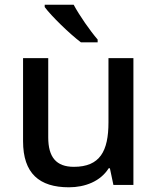

<svg xmlns="http://www.w3.org/2000/svg" viewBox="-20 -786 670 816"><path d="M293 -766H170V-756C197 -719 276 -642 324 -606H395V-618C363 -655 317 -721 293 -766ZM547 -539H441V-266C441 -144 405 -77 294 -77C219 -77 185 -118 185 -202V-539H78V-186C78 -49 147 10 273 10C341 10 407 -15 442 -71H447L462 0H547Z"/></svg>

Font: Noto Sans Hanifi Rohingya Medium
Style: Regular
Weight: 500
Designer: Monotype Design Team and DaltonMaag
Foundry: Google LLC
Version: Version 2.102